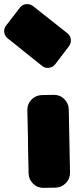

<svg xmlns="http://www.w3.org/2000/svg" viewBox="-85 -945 405 927"><path d="M173 -487Q203 -488 224.5 -467.5Q246 -447 247 -417L253 -113Q254 -83 233.5 -61.5Q213 -40 183 -39L127 -38Q97 -37 75.5 -57.5Q54 -78 53 -108Q53 -118 52.5 -137Q52 -156 51.5 -179Q51 -202 50.5 -228.5Q50 -255 50 -281Q49 -342 47 -412Q46 -442 66.5 -463.5Q87 -485 117 -486ZM-48 -760Q-62 -771 -64.5 -789Q-67 -807 -56 -821L11 -908Q22 -923 40.5 -925Q59 -927 74 -916L241 -784Q255 -773 257 -755Q259 -737 248 -722L181 -634Q170 -620 151 -617.5Q132 -615 118 -627L-48 -760Z"/></svg>

Font: d puntillas B to tiptoe
Style: Regular
Weight: 400
Designer: deFharo
Foundry: deFharo.com
Version: Version 1.001 2012